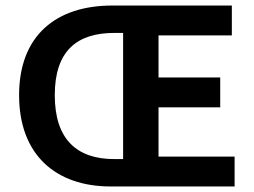

<svg xmlns="http://www.w3.org/2000/svg" viewBox="-20 -674 919 694"><path d="M380 0H828V-108H553V-286H776V-394H553V-546H818V-654H386C182 -654 49 -545 49 -330C49 -114 182 0 380 0ZM393 -555H425V-99H393C258 -99 178 -170 178 -330C178 -490 258 -555 393 -555Z"/></svg>

Font: Falling Sky
Style: Med
Weight: 500
Designer: Paul D. Hunt
Foundry: Adobe Systems Incorporated
Version: Version 1.02